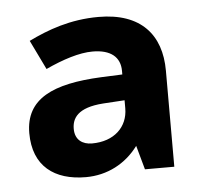

<svg xmlns="http://www.w3.org/2000/svg" viewBox="-36 -826 456 430"><g transform="rotate(-5 191.5 -610.5)"><path d="M200 -788C136 -788 85 -769 42 -748L74 -682C113 -700 150 -712 180 -712C221 -712 242 -694 242 -663V-655L194 -653C86 -648 23 -620 23 -542C23 -468 70 -433 141 -433C189 -433 231 -455 259 -493L274 -439H340V-655C340 -736 295 -788 200 -788ZM194 -594 242 -597V-579C242 -537 211 -507 161 -507C140 -507 123 -518 123 -543C123 -566 135 -590 194 -594Z"/></g></svg>

Font: Noto Sans Malayalam UI
Style: Bold
Weight: 700
Designer: Jelle Bosma - Monotype Design Team
Foundry: Monotype Imaging Inc.
Version: Version 2.104